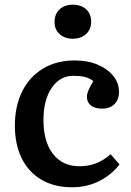

<svg xmlns="http://www.w3.org/2000/svg" viewBox="-20 -779 553 813"><path d="M285 14Q210 14 155.5 -18Q101 -50 72 -108.5Q43 -167 43 -247Q43 -330 74 -392Q105 -454 162 -488.5Q219 -523 297 -523Q352 -523 394 -505Q436 -487 460 -457Q484 -427 484 -389Q484 -358 465 -338.5Q446 -319 412 -319Q382 -319 365 -332.5Q348 -346 348 -369Q348 -381 354 -395.5Q360 -410 375 -436Q357 -449 338 -453.5Q319 -458 290 -458Q234 -458 199 -407Q164 -356 164 -271Q164 -179 204.5 -127Q245 -75 317 -75Q392 -75 448 -126L486 -83Q453 -39 400.5 -12.5Q348 14 285 14ZM288 -615Q254 -615 232.5 -634.5Q211 -654 211 -686Q211 -719 232 -739Q253 -759 288 -759Q324 -759 345 -739.5Q366 -720 366 -687Q366 -655 344.5 -635Q323 -615 288 -615Z"/></svg>

Font: Literata 12pt Medium
Style: Regular
Weight: 500
Designer: Latin by Veronika Burian and Jose Scaglione. Greek by Irene Vlachou. Cyrillic by Vera Evstafieva.
Foundry: TypeTogether
Version: Version 3.002